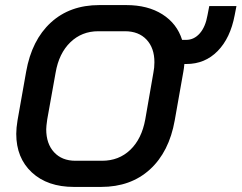

<svg xmlns="http://www.w3.org/2000/svg" viewBox="-20 -728 951 756"><path d="M911 -704 904 -668Q887 -578 837 -527Q787 -476 714 -476H706Q704 -456 702 -446L668 -254Q646 -130 570.5 -61Q495 8 378 8H271Q167 8 105.5 -49Q44 -106 44 -201Q44 -224 49 -254L83 -446Q105 -570 180 -639Q255 -708 371 -708H477Q562 -708 619.5 -671.5Q677 -635 697 -571H713Q744 -571 766.5 -596.5Q789 -622 797 -668L804 -704ZM588 -483Q588 -539 557 -572Q526 -605 472 -605H367Q302 -605 257 -561.5Q212 -518 199 -442L166 -258Q162 -230 162 -219Q162 -162 193 -128.5Q224 -95 277 -95H382Q448 -95 493 -138Q538 -181 552 -258L584 -442Q588 -461 588 -483Z"/></svg>

Font: Bai Jamjuree SemiBold
Style: Italic
Weight: 600
Italic angle: -10°
Version: Version 1.000; ttfautohint (v1.6)